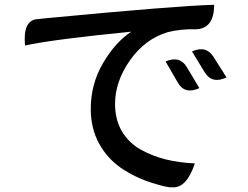

<svg xmlns="http://www.w3.org/2000/svg" viewBox="-20 -752 1040 806"><path d="M85 -561Q75 -670 140 -672L168 -675Q712 -727 879 -732Q879 -631 801 -629Q740 -631 684 -617Q588 -588 525 -498Q463 -409 463 -316Q463 -251 491 -202Q520 -153 569 -125Q619 -97 675 -83Q732 -69 798 -66Q762 41 701 34Q686 37 616 15Q547 -7 488 -47Q430 -87 395 -151Q361 -215 361 -294Q361 -399 412 -486Q463 -574 531 -619Q205 -587 85 -561ZM675 -494Q735 -520 765 -469L817 -382Q755 -354 726 -406L675 -494ZM786 -536Q846 -563 877 -512L931 -427Q870 -398 839 -449L786 -536Z"/></svg>

Font: Swei Half Moon CJK SC
Style: Medium
Weight: 500
Version: Version 2.071